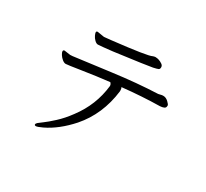

<svg xmlns="http://www.w3.org/2000/svg" viewBox="-148 -932 1296 1205"><g transform="rotate(30 500.0 -329.5)"><path d="M148 -455 191 -449 208 -450Q296 -461 469.5 -484Q643 -507 792 -513Q800 -514 808 -516.5Q816 -519 824 -519H827Q846 -519 863 -503Q880 -487 880 -480V-478Q880 -463 868.5 -458Q857 -453 840 -452Q713 -450 571 -435Q576 -427 576 -414V-407Q554 -230 446 -106Q363 -13 273 30Q239 46 228.5 46Q218 46 218 39Q218 32 226.5 24.5Q235 17 258 0.5Q281 -16 321.5 -53Q362 -90 400 -142Q489 -260 505 -404V-406Q505 -417 495 -427Q398 -416 302.5 -401Q207 -386 195 -386Q183 -386 169.5 -397Q156 -408 147 -422Q138 -436 138 -445.5Q138 -455 148 -455ZM318 -653 329 -654Q337 -655 368 -658Q618 -686 644 -701Q648 -703 652 -703.5Q656 -704 660 -705H663Q688 -705 713 -688Q725 -680 725 -667Q725 -654 717 -650Q709 -646 681.5 -640Q654 -634 412 -602L347 -595Q321 -592 309.5 -592Q298 -592 285 -604.5Q272 -617 265.5 -631.5Q259 -646 259 -652Q259 -661 269 -661Z"/></g></svg>

Font: LXGW Bright GB
Style: Regular
Weight: 400
Designer: Christian Thalmann (Catharsis Fonts)
Foundry: LXGW / Christian Thalmann (Catharsis Fonts) / Fontworks Inc.
Version: Version 5.510